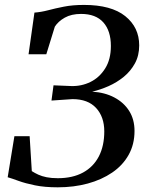

<svg xmlns="http://www.w3.org/2000/svg" viewBox="-20 -772 616 800"><path d="M220.5 8.5Q166 8.5 125.8 0.2Q85.5 -8 57.5 -18.2Q29.5 -28.5 12 -33.5L40 -204.5H103.5L112.5 -59Q125 -51 139.8 -44.2Q154.5 -37.5 174.2 -33.5Q194 -29.5 221 -29.5Q282.5 -29.5 325.8 -53Q369 -76.5 391.8 -120.2Q414.5 -164 414.5 -224.5Q414.5 -285 380.5 -322Q346.5 -359 282 -359L194.5 -353L203 -416.5L276 -413.5Q319 -412 356.8 -430.5Q394.5 -449 418.2 -486.8Q442 -524.5 442 -580.5Q442 -643.5 410.5 -678.8Q379 -714 318 -714Q277.5 -714 250 -698.5Q222.5 -683 208.5 -661L173 -546H99L123.5 -719.5Q151 -721.5 180.2 -729.2Q209.5 -737 246 -744.2Q282.5 -751.5 330 -751.5Q443.5 -751.5 501.8 -704.8Q560 -658 560 -583Q560 -540.5 542.2 -508Q524.5 -475.5 495.8 -452Q467 -428.5 432.5 -413.2Q398 -398 364 -390Q416.5 -387 456.2 -366Q496 -345 518.2 -309.8Q540.5 -274.5 540.5 -226.5Q540.5 -170.5 516 -126.8Q491.5 -83 447.5 -53Q403.5 -23 345.5 -7.2Q287.5 8.5 220.5 8.5Z"/></svg>

Font: Merriweather 96pt Medium
Style: Italic
Weight: 500
Italic angle: -7.8°
Version: Version 2.101